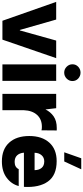

<svg xmlns="http://www.w3.org/2000/svg" viewBox="530 -1366 842 1941"><g transform="rotate(90 950.5 -396.0)"><path d="M288.1 -176.3 390.6 -543.5H568.4L381.3 0H190.4L-0.5 -543.5H178.2L283.2 -176.3Z M630.4 -708Q630.4 -742.7 655.3 -766.1Q680.2 -789.6 714.8 -789.6Q749.5 -789.6 774.7 -766.1Q799.8 -742.7 799.8 -708Q799.8 -673.8 774.7 -649.2Q749.5 -624.5 714.8 -624.5Q680.2 -624.5 655.3 -649.2Q630.4 -673.8 630.4 -708ZM631.3 -543.5H798.3V0H631.3Z M929.2 -543.5H1074.2L1086.9 -435.1Q1111.8 -486.3 1157 -517.8Q1202.1 -549.3 1273.9 -549.3Q1280.3 -549.3 1286.6 -549.3Q1293 -549.3 1299.3 -548.8L1297.9 -395Q1290 -397.5 1280.8 -398.2Q1271.5 -398.9 1261.7 -398.9Q1186.5 -398.9 1142.3 -350.3Q1098.1 -301.8 1094.7 -217.3V0H929.2Z M1523.9 -217.3Q1527.8 -173.3 1551 -148.4Q1574.2 -123.5 1617.7 -123.5Q1670.9 -123.5 1690.4 -164.6H1861.3Q1841.8 -90.8 1777.3 -42.7Q1712.9 5.4 1611.8 5.4Q1489.3 5.4 1422.4 -68.4Q1355.5 -142.1 1355.5 -271.5Q1355.5 -399.9 1422.4 -474.1Q1489.3 -548.3 1609.4 -548.3Q1752.4 -548.3 1815.4 -460.2Q1878.4 -372.1 1869.6 -217.3ZM1524.9 -325.2H1700.7Q1700.2 -369.6 1678 -396.2Q1655.8 -422.9 1611.8 -422.9Q1573.2 -422.9 1549.6 -395.8Q1525.9 -368.7 1524.9 -325.2ZM1580.6 -796.9H1691.9L1612.8 -625H1520Z"/></g></svg>

Font: Estedad-FD ExtraBold
Style: Regular
Weight: 800
Designer: Amin Abedi
Version: Version 7.3